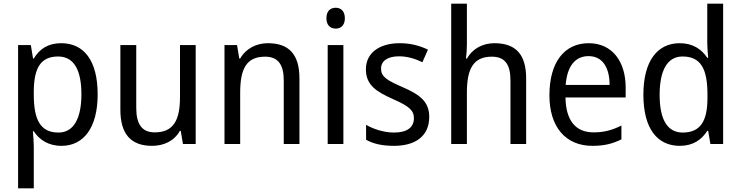

<svg xmlns="http://www.w3.org/2000/svg" viewBox="-20 -780 4014 1040"><path d="M312 -546C239 -546 194 -514 163 -463H159L147 -536H78V240H163V13C163 -11 160 -45 158 -69H163C192 -24 241 10 313 10C433 10 509 -88 509 -269C509 -454 433 -546 312 -546ZM295 -474C382 -474 421 -398 421 -269C421 -142 381 -62 297 -62C198 -62 163 -132 163 -268V-286C164 -413 201 -474 295 -474Z M1040 -536H955V-255C955 -129 920 -63 818 -63C750 -63 718 -106 718 -195V-536H632V-186C632 -56 687 10 804 10C866 10 924 -16 954 -71H959L971 0H1040Z M1431 -546C1370 -546 1312 -518 1281 -463H1276L1264 -536H1196V0H1281V-278C1281 -408 1315 -473 1416 -473C1486 -473 1517 -430 1517 -345V0H1602V-355C1602 -487 1544 -546 1431 -546Z M1799 -738C1769 -738 1748 -720 1748 -681C1748 -644 1769 -625 1799 -625C1827 -625 1848 -644 1848 -681C1848 -719 1827 -738 1799 -738ZM1840 -536H1755V0H1840Z M2305 -147C2305 -231 2252 -268 2163 -307C2074 -346 2044 -364 2044 -409C2044 -449 2079 -475 2141 -475C2186 -475 2229 -462 2268 -443L2298 -511C2253 -533 2203 -546 2145 -546C2036 -546 1962 -494 1962 -405C1962 -319 2018 -284 2109 -243C2197 -205 2222 -181 2222 -140C2222 -92 2188 -62 2114 -62C2058 -62 2000 -82 1963 -104V-23C2000 -2 2048 10 2114 10C2232 10 2305 -44 2305 -147Z M2509 -540V-760H2424V0H2509V-278C2509 -406 2543 -473 2644 -473C2714 -473 2745 -432 2745 -345V0H2830V-355C2830 -485 2774 -546 2658 -546C2596 -546 2539 -517 2510 -463H2504C2507 -485 2509 -513 2509 -540Z M3169 -546C3037 -546 2956 -443 2956 -264C2956 -94 3042 10 3189 10C3252 10 3297 -1 3346 -25V-100C3296 -75 3252 -63 3195 -63C3098 -63 3045 -127 3043 -252H3369V-306C3369 -447 3296 -546 3169 -546ZM3168 -476C3247 -476 3282 -409 3282 -320H3044C3052 -421 3095 -476 3168 -476Z M3662 10C3734 10 3780 -23 3811 -71H3816L3828 0H3897V-760H3811V-545C3811 -524 3814 -489 3816 -467H3811C3780 -514 3732 -546 3662 -546C3541 -546 3465 -450 3465 -267C3465 -84 3540 10 3662 10ZM3678 -62C3594 -62 3553 -134 3553 -266C3553 -396 3593 -474 3677 -474C3778 -474 3812 -404 3812 -269V-248C3812 -123 3773 -62 3678 -62Z"/></svg>

Font: Noto Sans Lao SemiCondensed
Style: Regular
Weight: 400
Width: 4
Designer: Monotype Design Team
Foundry: Monotype Imaging Inc.
Version: Version 2.004